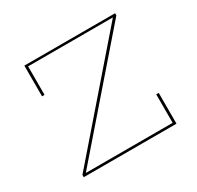

<svg xmlns="http://www.w3.org/2000/svg" viewBox="-120 -660 816 797"><g transform="rotate(-30 288.5 -262.0)"><path d="M67 -11 502.5 -513V-518.5L520 -514L84.5 -12.5V-6ZM520 -524.5V-514H97V-377.5H85V-524.5ZM499.5 -147.5H511.5V0H67V-11H499.5Z"/></g></svg>

Font: Hepta Slab ExtraLight Thin
Style: Regular
Weight: 250
Version: Version 1.102